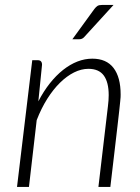

<svg xmlns="http://www.w3.org/2000/svg" viewBox="-20 -736 552 756"><path d="M47 0 107 -499H128.5Q145.5 -499 145.5 -481L131 -337Q151.5 -376.5 176.2 -407.8Q201 -439 228.5 -460.8Q256 -482.5 285 -493.8Q314 -505 343.5 -505Q399 -505 427 -468.5Q455 -432 455 -364Q455 -359.5 454.8 -353.8Q454.5 -348 453.2 -335.5Q452 -323 449.5 -300.2Q447 -277.5 442.5 -238.8Q438 -200 431.2 -141.8Q424.5 -83.5 414.5 0H367.5L405 -318Q408 -341 408 -361.5Q408 -412 388.8 -438.5Q369.5 -465 328 -465Q300 -465 271.5 -450.8Q243 -436.5 216.2 -410.2Q189.5 -384 166 -346.8Q142.5 -309.5 124.5 -263L94 0ZM427 -716.5 311 -589.5Q303.5 -581.5 292.5 -581.5H265L351.5 -700.5Q358 -709 364 -712.8Q370 -716.5 381.5 -716.5Z"/></svg>

Font: Lato Light
Style: Italic
Weight: 300
Italic angle: -7°
Designer: Lukasz Dziedzic
Foundry: Lukasz Dziedzic
Version: Version 1.104; Western+Polish opensource